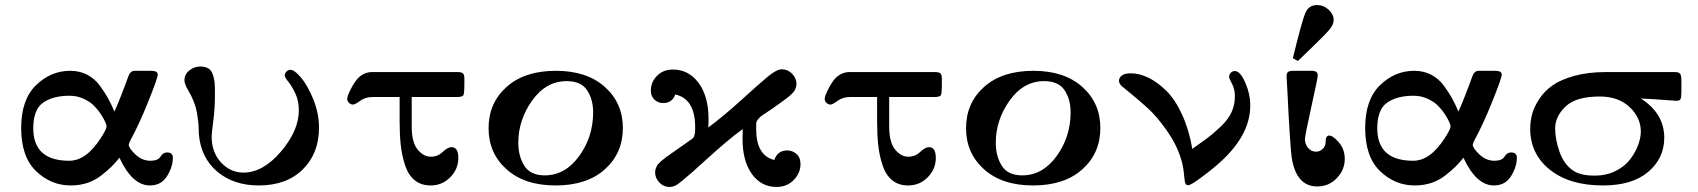

<svg xmlns="http://www.w3.org/2000/svg" viewBox="-20 -731 6740 762"><path d="M64 -223Q64 -335 122.5 -392.5Q181 -450 259 -450Q296 -450 326 -434.5Q356 -419 377 -390Q398 -361 409.5 -340Q421 -319 434 -288Q447 -317 457.5 -343.5Q468 -370 473.5 -385Q479 -400 484 -413.5Q489 -427 491.5 -433Q494 -439 498.5 -443.5Q503 -448 507 -449Q511 -450 519 -450H580Q606 -450 606 -435Q606 -421 568.5 -328Q531 -235 500 -179Q491 -161 491 -157Q491 -143 517.5 -118Q544 -93 577 -93Q607 -93 617 -109.5Q627 -126 643 -126Q666 -126 666 -105Q666 -69 643 -32Q620 5 575 5Q505 5 454 -105Q435 -82 423 -70Q411 -58 385 -37Q359 -16 328 -5.5Q297 5 261 5Q182 5 123 -52Q64 -109 64 -223ZM112 -222Q112 -93 255 -93Q322 -93 380 -183Q403 -218 403 -230Q403 -234 398 -246Q393 -258 381.5 -276Q370 -294 354 -310.5Q338 -327 312 -339Q286 -351 256 -351Q190 -351 151 -323.5Q112 -296 112 -222Z M712 -412Q712 -436 731.5 -451.5Q751 -467 774 -467Q795 -467 807.5 -459Q820 -451 825.5 -433Q831 -415 832 -401Q833 -387 833 -362V-352Q833 -301 826.5 -251Q820 -201 820 -189Q820 -127 857 -86.5Q894 -46 946 -46Q1024 -46 1095 -129.5Q1166 -213 1166 -293Q1166 -331 1152 -360.5Q1138 -390 1124 -407Q1110 -424 1110 -431Q1110 -440 1117 -447Q1124 -454 1133 -454Q1148 -454 1174 -424Q1200 -394 1223 -338Q1246 -282 1246 -224Q1246 -122 1181.5 -58.5Q1117 5 1007 5Q907 5 842 -50Q777 -105 769 -200Q769 -203 768.5 -220Q768 -237 766.5 -250.5Q765 -264 761.5 -284.5Q758 -305 749 -328Q740 -351 726 -374Q712 -398 712 -412Z M1358 -338Q1358 -350 1372 -377Q1386 -404 1399 -419Q1424 -445 1457 -445H1796Q1811 -445 1817 -440Q1823 -435 1823 -419V-399Q1823 -360 1819 -353Q1815 -346 1792 -346H1614V-228Q1614 -166 1637.5 -137.5Q1661 -109 1690 -109Q1717 -109 1737 -128Q1757 -147 1772 -147Q1799 -147 1799 -104Q1799 -60 1767 -27.5Q1735 5 1689 5Q1651 5 1625.5 -16Q1600 -37 1587.5 -75.5Q1575 -114 1570.5 -155Q1566 -196 1566 -250V-346H1459Q1430 -346 1409.5 -331Q1389 -316 1381 -316Q1372 -316 1365 -323Q1358 -330 1358 -338Z M1919 -222Q1919 -322 1990.5 -386Q2062 -450 2186 -450Q2309 -450 2380.5 -386Q2452 -322 2452 -223Q2452 -123 2380.5 -59Q2309 5 2185 5Q2062 5 1990.5 -59Q1919 -123 1919 -222ZM2037 -164Q2037 -111 2061 -73Q2085 -35 2142 -35Q2223 -35 2278.5 -111.5Q2334 -188 2334 -285Q2334 -337 2310 -373Q2286 -409 2229 -409Q2147 -409 2092 -332Q2037 -255 2037 -164Z M2563 -372Q2563 -405 2587.5 -430Q2612 -455 2650 -455Q2713 -455 2752.5 -402Q2792 -349 2792 -258Q2792 -236 2791 -225Q2854 -272 2921.5 -333.5Q2989 -395 3025.5 -425.5Q3062 -456 3083 -456Q3106 -456 3123.5 -438.5Q3141 -421 3141 -398Q3141 -391 3138.5 -383.5Q3136 -376 3133.5 -371.5Q3131 -367 3124.5 -360.5Q3118 -354 3115.5 -352Q3113 -350 3106 -344L3098 -338Q3070 -317 3042.5 -298Q3015 -279 3006.5 -274Q2998 -269 2990 -259.5Q2982 -250 2981.5 -243.5Q2981 -237 2981 -219Q2981 -114 3053 -96Q3066 -134 3104 -134Q3125 -134 3141 -120Q3157 -106 3157 -80Q3157 -44 3130 -16.5Q3103 11 3062 11Q3001 11 2964 -40.5Q2927 -92 2927 -179Q2927 -206 2928 -219Q2896 -196 2859.5 -165Q2823 -134 2781 -96Q2739 -58 2729 -49Q2682 -8 2667.5 1.5Q2653 11 2637 11Q2614 11 2597 -6.5Q2580 -24 2580 -47Q2580 -54 2582.5 -61.5Q2585 -69 2587.5 -73.5Q2590 -78 2596.5 -84.5Q2603 -91 2605.5 -93Q2608 -95 2616 -101L2623 -107Q2648 -125 2671.5 -141Q2695 -157 2705 -164.5Q2715 -172 2724 -178Q2733 -184 2735 -190.5Q2737 -197 2738 -203.5Q2739 -210 2739 -225Q2739 -339 2660 -356Q2648 -322 2612 -322Q2592 -322 2577.5 -335.5Q2563 -349 2563 -372Z M3253 -338Q3253 -350 3267 -377Q3281 -404 3294 -419Q3319 -445 3352 -445H3691Q3706 -445 3712 -440Q3718 -435 3718 -419V-399Q3718 -360 3714 -353Q3710 -346 3687 -346H3509V-228Q3509 -166 3532.5 -137.5Q3556 -109 3585 -109Q3612 -109 3632 -128Q3652 -147 3667 -147Q3694 -147 3694 -104Q3694 -60 3662 -27.5Q3630 5 3584 5Q3546 5 3520.5 -16Q3495 -37 3482.5 -75.5Q3470 -114 3465.5 -155Q3461 -196 3461 -250V-346H3354Q3325 -346 3304.5 -331Q3284 -316 3276 -316Q3267 -316 3260 -323Q3253 -330 3253 -338Z M3814 -222Q3814 -322 3885.5 -386Q3957 -450 4081 -450Q4204 -450 4275.5 -386Q4347 -322 4347 -223Q4347 -123 4275.5 -59Q4204 5 4080 5Q3957 5 3885.5 -59Q3814 -123 3814 -222ZM3932 -164Q3932 -111 3956 -73Q3980 -35 4037 -35Q4118 -35 4173.5 -111.5Q4229 -188 4229 -285Q4229 -337 4205 -373Q4181 -409 4124 -409Q4042 -409 3987 -332Q3932 -255 3932 -164Z M4468 -440Q4502 -440 4538 -422.5Q4574 -405 4609 -370.5Q4644 -336 4671.5 -276Q4699 -216 4712 -140Q4756 -171 4774.5 -185Q4793 -199 4824 -228Q4855 -257 4868 -286.5Q4881 -316 4881 -349Q4881 -377 4869.5 -398.5Q4858 -420 4858 -426Q4858 -435 4864.5 -442Q4871 -449 4881 -449Q4902 -449 4922 -403.5Q4942 -358 4942 -312Q4942 -187 4805 -72Q4787 -56 4746.5 -26Q4706 4 4696 4Q4686 4 4683.5 -5.5Q4681 -15 4678.5 -43.5Q4676 -72 4667 -101Q4650 -157 4611 -212.5Q4572 -268 4537 -300Q4502 -332 4467.5 -360Q4433 -388 4431 -390Q4421 -400 4421 -411Q4421 -422 4432 -431Q4443 -440 4468 -440Z M5086 -428Q5086 -441 5092 -445.5Q5098 -450 5111 -450H5186Q5210 -450 5210 -432Q5210 -423 5184.5 -307.5Q5159 -192 5159 -179Q5159 -159 5171.5 -144Q5184 -129 5203 -129Q5218 -129 5229.5 -140Q5241 -151 5241 -167Q5241 -193 5255 -193Q5270 -193 5293.5 -166Q5317 -139 5317 -100Q5317 -57 5285.5 -24Q5254 9 5208 9Q5123 9 5106 -109Q5103 -130 5098 -209.5Q5093 -289 5090 -358ZM5111 -500Q5147 -648 5160.5 -679.5Q5174 -711 5207 -711Q5233 -711 5253 -692.5Q5273 -674 5273 -652Q5273 -634 5257 -614.5Q5241 -595 5186 -542Q5152 -510 5131 -489Z M5398 -223Q5398 -335 5456.5 -392.5Q5515 -450 5593 -450Q5630 -450 5660 -434.5Q5690 -419 5711 -390Q5732 -361 5743.5 -340Q5755 -319 5768 -288Q5781 -317 5791.5 -343.5Q5802 -370 5807.5 -385Q5813 -400 5818 -413.5Q5823 -427 5825.5 -433Q5828 -439 5832.5 -443.5Q5837 -448 5841 -449Q5845 -450 5853 -450H5914Q5940 -450 5940 -435Q5940 -421 5902.5 -328Q5865 -235 5834 -179Q5825 -161 5825 -157Q5825 -143 5851.5 -118Q5878 -93 5911 -93Q5941 -93 5951 -109.5Q5961 -126 5977 -126Q6000 -126 6000 -105Q6000 -69 5977 -32Q5954 5 5909 5Q5839 5 5788 -105Q5769 -82 5757 -70Q5745 -58 5719 -37Q5693 -16 5662 -5.5Q5631 5 5595 5Q5516 5 5457 -52Q5398 -109 5398 -223ZM5446 -222Q5446 -93 5589 -93Q5656 -93 5714 -183Q5737 -218 5737 -230Q5737 -234 5732 -246Q5727 -258 5715.5 -276Q5704 -294 5688 -310.5Q5672 -327 5646 -339Q5620 -351 5590 -351Q5524 -351 5485 -323.5Q5446 -296 5446 -222Z M6053 -220Q6053 -249 6060.5 -277.5Q6068 -306 6088.5 -337.5Q6109 -369 6141.5 -392Q6174 -415 6228.5 -430Q6283 -445 6353 -445H6630Q6645 -444 6649 -437Q6653 -430 6653 -411V-367Q6653 -344 6649.5 -337.5Q6646 -331 6633 -331Q6628 -331 6576 -335Q6524 -339 6492 -340Q6585 -281 6585 -184Q6585 -103 6521.5 -49Q6458 5 6342 5Q6209 5 6131 -57.5Q6053 -120 6053 -220ZM6152 -221Q6152 -179 6169 -129.5Q6186 -80 6222 -55Q6251 -34 6309 -34Q6355 -34 6392 -52.5Q6429 -71 6450 -99Q6471 -127 6481.5 -156Q6492 -185 6492 -209Q6492 -264 6447.5 -306Q6403 -348 6329 -348Q6235 -348 6193.5 -308.5Q6152 -269 6152 -221Z"/></svg>

Font: CMU Serif
Style: Bold
Weight: 700
Version: Version 0.7.0